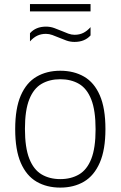

<svg xmlns="http://www.w3.org/2000/svg" viewBox="-20 -886 576 916"><path d="M267.5 9Q203 9 154.5 -19.2Q106 -47.5 79.2 -109Q52.5 -170.5 52.5 -270Q52.5 -369 79.2 -430.5Q106 -492 154.5 -520.2Q203 -548.5 267.5 -548.5Q332.5 -548.5 381 -520.5Q429.5 -492.5 456.2 -431.2Q483 -370 483 -270Q483 -171.5 456 -109.8Q429 -48 380.8 -19.5Q332.5 9 267.5 9ZM267.5 -31.5Q319 -31.5 357 -53.8Q395 -76 415.5 -128Q436 -180 436 -269Q436 -359 415.5 -411.2Q395 -463.5 357 -485.8Q319 -508 267.5 -508Q216.5 -508 178.5 -486Q140.5 -464 119.8 -412.2Q99 -360.5 99 -271.5Q99 -181.5 119.8 -129Q140.5 -76.5 178.5 -54Q216.5 -31.5 267.5 -31.5ZM335.5 -686Q315 -686 296.2 -692.8Q277.5 -699.5 260 -707Q244.5 -713.5 229.5 -719Q214.5 -724.5 199 -724.5Q176.5 -724.5 158 -715.8Q139.5 -707 123 -688.5V-727.5Q151 -759 199.5 -759Q220 -759 238.8 -752.2Q257.5 -745.5 275 -738Q291 -731 306 -725.5Q321 -720 336 -720Q359 -720 377.2 -729Q395.5 -738 412 -756.5V-717Q384 -686 335.5 -686ZM123 -831.5V-866.5H412V-831.5Z"/></svg>

Font: Encode Sans Condensed Thin ExtraLight
Style: Regular
Weight: 250
Version: Version 3.002